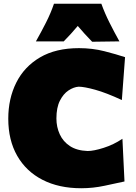

<svg xmlns="http://www.w3.org/2000/svg" viewBox="-20 -985 721 1021"><path d="M412 16Q293 16 206 -28.8Q119 -73.5 71.5 -156.5Q24 -239.5 24 -354Q24 -460.5 66.5 -545.5Q109 -630.5 192.8 -679.8Q276.5 -729 400 -729Q471.5 -729 535.8 -712.5Q600 -696 645 -681L628 -453Q545 -491.5 486.2 -507.8Q427.5 -524 398 -524Q371.5 -522 344.2 -504Q317 -486 298.5 -449.5Q280 -413 280 -355Q280 -309.5 297.8 -270.8Q315.5 -232 352.2 -208Q389 -184 446 -182Q478.5 -182 531.2 -198.8Q584 -215.5 631 -247L642 -20Q597 -10.5 536 2.8Q475 16 412 16ZM171 -765Q199 -814.5 224.5 -864.8Q250 -915 267 -965H519Q537 -915 562.2 -864.8Q587.5 -814.5 615 -765L470 -763Q429.5 -804.5 393.5 -847Q358 -804.5 319 -765Z"/></svg>

Font: Commissioner Flair Black
Style: Regular
Weight: 900
Designer: Kostas Bartsokas
Foundry: Kostas Bartsokas
Version: Version 1.000; ttfautohint (v1.8.3)